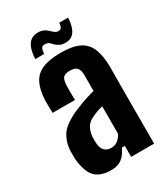

<svg xmlns="http://www.w3.org/2000/svg" viewBox="-187 -837 817 933"><g transform="rotate(-30 221.5 -371.0)"><path d="M157.2 7.8C182.6 7.8 202.1 2 216.8 -9.8C231.4 -20.5 244.1 -38.1 254.9 -61.5H271.5V0H400.4C400.4 -190.4 400.4 -334 401.4 -428.7C401.4 -470.7 395.5 -505.9 384.8 -532.2C374 -558.6 356.4 -578.1 331.1 -590.8C305.7 -603.5 270.5 -609.4 225.6 -609.4C182.6 -609.4 148.4 -603.5 122.1 -591.8C97.7 -581.1 79.1 -563.5 67.4 -540C55.7 -516.6 48.8 -486.3 46.9 -448.2V-408.2C47.9 -392.6 47.9 -381.8 47.9 -376H173.8C172.9 -382.8 172.9 -391.6 172.9 -403.3V-437.5C172.9 -448.2 172.9 -457 173.8 -462.9C174.8 -481.4 178.7 -494.1 185.5 -501C192.4 -507.8 205.1 -511.7 221.7 -511.7C242.2 -511.7 255.9 -506.8 262.7 -498C269.5 -489.3 273.4 -476.6 273.4 -459V-369.1C254.9 -364.3 238.3 -358.4 221.7 -353.5C205.1 -348.6 188.5 -341.8 171.9 -335C138.7 -322.3 112.3 -307.6 91.8 -293C71.3 -278.3 56.6 -261.7 47.9 -242.2C38.1 -223.6 32.2 -201.2 30.3 -174.8V-151.4V-128.9C35.2 -79.1 46.9 -43.9 66.4 -23.4C85.9 -2.9 116.2 7.8 157.2 7.8ZM210 -85.9C194.3 -85.9 182.6 -90.8 173.8 -99.6C165 -108.4 159.2 -122.1 158.2 -138.7C157.2 -144.5 157.2 -150.4 157.2 -156.2V-174.8C158.2 -192.4 162.1 -208 168.9 -222.7C174.8 -236.3 186.5 -248 204.1 -257.8C214.8 -263.7 226.6 -268.6 237.3 -272.5C249 -277.3 260.7 -280.3 272.5 -283.2V-129.9C265.6 -116.2 257.8 -105.5 247.1 -97.7C236.3 -89.8 224.6 -85.9 210 -85.9ZM294.9 -739.3C293.9 -728.5 292 -719.7 289.1 -714.8C286.1 -709 281.2 -706.1 272.5 -706.1C263.7 -706.1 256.8 -708 252 -712.9L234.4 -727.5C228.5 -734.4 221.7 -739.3 212.9 -743.2C204.1 -748 193.4 -750 179.7 -750C157.2 -750 140.6 -742.2 127.9 -725.6C115.2 -709 107.4 -682.6 105.5 -644.5H155.3C156.2 -657.2 158.2 -667 161.1 -673.8C164.1 -680.7 170.9 -683.6 180.7 -683.6C189.5 -683.6 197.3 -681.6 203.1 -677.7C209 -672.9 214.8 -668 219.7 -661.1C225.6 -656.2 232.4 -651.4 240.2 -646.5C249 -641.6 259.8 -639.6 273.4 -639.6C295.9 -639.6 312.5 -647.5 324.2 -664.1C335.9 -680.7 342.8 -705.1 344.7 -739.3H294.9Z"/></g></svg>

Font: Yellow Ladder Regular
Style: Regular
Weight: 400
Designer: Zima Creative
Version: Version 2.002